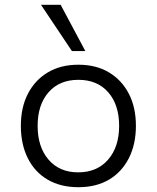

<svg xmlns="http://www.w3.org/2000/svg" viewBox="-20 -773 653 801"><path d="M307 8Q233 8 179 -23.5Q125 -55 96 -113Q67 -171 67 -248Q67 -325 96.5 -382Q126 -439 179.5 -471Q233 -503 307 -503Q381 -503 434.5 -471Q488 -439 517.5 -382Q547 -325 547 -248Q547 -171 517.5 -113Q488 -55 434.5 -23.5Q381 8 307 8ZM306 -54Q385 -54 431 -107Q477 -160 477 -248Q477 -336 431.5 -388Q386 -440 307 -440Q228 -440 182.5 -388Q137 -336 137 -248Q137 -160 182.5 -107Q228 -54 306 -54ZM280 -560 151 -753H233L336 -560Z"/></svg>

Font: Nunito Sans 7pt Light
Style: Regular
Weight: 300
Designer: Vernon Adams
Foundry: Vernon Adams
Version: Version 3.101;gftools[0.9.27]